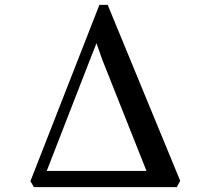

<svg xmlns="http://www.w3.org/2000/svg" viewBox="-20 -769 866 789"><path d="M119.5 0 105 -24.5 388.5 -749H422.5L720.5 -26L706.5 0ZM172 -66.5H582L400 -524.5L376.5 -591.5L353 -532Z"/></svg>

Font: Merriweather 120pt Medium
Style: Regular
Weight: 500
Version: Version 2.100